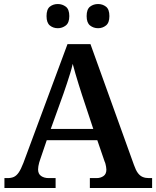

<svg xmlns="http://www.w3.org/2000/svg" viewBox="-20 -933 775 953"><path d="M2 0V-49H17Q36 -49 49 -55Q62 -61 73 -77Q84 -93 96 -124L315 -714H429L645 -114Q654 -88 664.5 -74Q675 -60 688.5 -54.5Q702 -49 719 -49H735V0H426V-49H459Q479 -49 493.5 -59Q508 -69 508 -91Q508 -98 506.5 -105.5Q505 -113 503.5 -119.5Q502 -126 499 -132L463 -237H212L180 -143Q177 -135 174.5 -126Q172 -117 170.5 -108Q169 -99 169 -92Q169 -70 184 -59.5Q199 -49 222 -49H256V0ZM232 -293H443L387 -462Q379 -487 370.5 -514Q362 -541 354.5 -567Q347 -593 341 -616Q336 -594 328.5 -569.5Q321 -545 312.5 -519.5Q304 -494 295 -468ZM467 -793Q444 -793 427 -806.5Q410 -820 410 -853Q410 -887 427 -900Q444 -913 467 -913Q489 -913 506 -900Q523 -887 523 -853Q523 -820 506 -806.5Q489 -793 467 -793ZM267 -793Q244 -793 227.5 -806.5Q211 -820 211 -853Q211 -887 227.5 -900Q244 -913 267 -913Q289 -913 306.5 -900Q324 -887 324 -853Q324 -820 306.5 -806.5Q289 -793 267 -793Z"/></svg>

Font: Noto Serif Bengali SemiBold
Style: Regular
Weight: 600
Version: Version 2.003